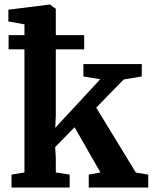

<svg xmlns="http://www.w3.org/2000/svg" viewBox="-20 -840 684 860"><path d="M31.5 0V-58L89.5 -67.5V-731L17.5 -744V-796.5L201 -819.5H204L230 -800.5V-322.5L227.5 -267.5L429 -485L353.5 -497.5V-553H615V-497.5L534 -484L411 -358L588.5 -67L644 -58V0H377.5V-58L430 -67.5L314 -270L227 -181L230 -133V-67.5L292 -58V0ZM18.5 -682.5H357V-619H18.5Z"/></svg>

Font: Merriweather 24pt
Style: Bold
Weight: 700
Designer: Eben Sorkin
Foundry: Eben Sorkin
Version: Version 2.100